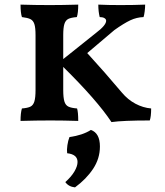

<svg xmlns="http://www.w3.org/2000/svg" viewBox="-20 -522 714 832"><path d="M635 -52Q635 -17 629 0Q513 0 463 7Q401 -87 254 -232V-132Q254 -99 259 -82.5Q264 -66 276.5 -60Q289 -54 314 -52Q319 -36 319 2Q255 0 199 0Q137 0 69 2Q69 -33 75 -52Q100 -54 112 -60Q124 -66 129 -82.5Q134 -99 134 -132V-370Q134 -402 129 -417.5Q124 -433 112 -439Q100 -445 75 -448Q69 -466 69 -502Q131 -500 196 -500Q249 -500 319 -502Q319 -466 313 -448Q288 -446 276 -440Q264 -434 259 -418Q254 -402 254 -370V-266L398 -381Q440 -413 440 -432Q440 -439 432.5 -443.5Q425 -448 412 -448Q406 -472 406 -502Q448 -500 501 -500Q563 -500 609 -502Q609 -489 607 -473Q605 -457 602 -448Q572 -447 544.5 -434Q517 -421 476 -392L358 -292Q434 -209 508 -121Q534 -90 567 -72.5Q600 -55 635 -52ZM413 113Q413 165 383.5 209.5Q354 254 305 290Q277 287 263 267Q289 244 302.5 221Q316 198 316 180Q316 147 271 142Q269 128 272 107.5Q275 87 281 72Q338 64 374 41Q413 55 413 113Z"/></svg>

Font: Vollkorn SC SemiBold
Style: Regular
Weight: 600
Designer: Friedrich Althausen
Foundry: Friedrich Althausen
Version: Version 4.015